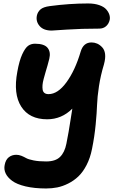

<svg xmlns="http://www.w3.org/2000/svg" viewBox="-20 -843 651 1099"><path d="M275.9 -668Q229.5 -668 207 -693.8Q184.6 -719.7 190.9 -752.9Q195.3 -774.4 211.4 -788.8Q227.5 -803.2 265.1 -808.1Q378.4 -823.2 483.9 -823.2Q521 -823.2 548.1 -813.7Q575.2 -804.2 588.1 -789.3Q601.1 -774.4 606 -758.8Q610.8 -743.2 607.9 -729Q602.5 -706.1 586.7 -692.6Q570.8 -679.2 547.9 -679.2Q446.3 -679.2 362.3 -673.6Q278.3 -668 275.9 -668ZM244.1 235.8Q176.8 235.8 126.5 223.9Q76.2 211.9 49.6 192.1Q22.9 172.4 12.2 149.2Q1.5 126 6.8 101.1Q12.2 71.3 30.3 57.1Q48.3 43 73.2 43Q87.9 43 102.5 48.8Q117.2 54.7 129.9 62Q142.6 69.3 172.4 75.2Q202.1 81.1 244.1 81.1Q297.4 81.1 323.7 55.2Q350.1 29.3 359.9 -20Q367.2 -55.7 372.8 -88.9Q378.4 -122.1 384.5 -161.1Q390.6 -200.2 394 -221.2Q333 -160.2 250 -160.2Q147.9 -160.2 101.6 -232.7Q55.2 -305.2 79.1 -432.1Q90.3 -495.6 107.4 -532.5Q124.5 -569.3 141.4 -581.1Q158.2 -592.8 180.2 -592.8Q233.4 -592.8 252.4 -569.1Q271.5 -545.4 262.2 -506.8Q258.8 -491.2 252.2 -469Q245.6 -446.8 240.5 -429.2Q235.4 -411.6 230 -391.6Q224.6 -371.6 223.4 -356.9Q222.2 -342.3 224.1 -329.8Q226.1 -317.4 234.6 -310.8Q243.2 -304.2 257.8 -304.2Q311 -304.2 360.6 -372.3Q410.2 -440.4 441.9 -547.9Q457.5 -600.1 503.9 -600.1Q520.5 -600.1 535.9 -593.5Q551.3 -586.9 564.9 -572.3Q578.6 -557.6 581.5 -533.7Q584.5 -509.8 575.2 -475.1Q555.7 -410.6 546.4 -349.1Q537.1 -287.6 535.6 -243.4Q534.2 -199.2 527.6 -130.1Q521 -61 506.8 8.8Q496.6 61 475.6 101.6Q454.6 142.1 428.7 166.7Q402.8 191.4 370.6 207.5Q338.4 223.6 307.9 229.7Q277.3 235.8 244.1 235.8Z"/></svg>

Font: Shantell Sans Irregular Bouncy
Style: Bold Italic
Weight: 700
Italic angle: -11.31°
Designer: Stephen Nixon, Anya Danilova, Shantell Martin
Foundry: Arrow Type
Version: Version 1.006;[9816181b4]